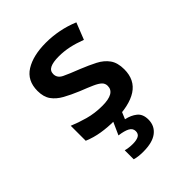

<svg xmlns="http://www.w3.org/2000/svg" viewBox="-220 -676 1041 1041"><g transform="rotate(-45 300.0 -156.0)"><path d="M275 10Q225 10 178.5 2.5Q132 -5 89 -23V-138Q129 -121 179 -107Q229 -93 287 -93Q384 -93 384 -149Q384 -168 371 -180.5Q358 -193 330 -205.5Q302 -218 256 -236Q208 -256 172 -276Q136 -296 115.5 -324.5Q95 -353 95 -399Q95 -478 154.5 -515Q214 -552 312 -552Q361 -552 410 -542.5Q459 -533 507 -513L469 -417Q424 -434 386 -442Q348 -450 309 -450Q265 -450 242.5 -439Q220 -428 220 -403Q220 -373 251 -358Q282 -343 344 -319Q391 -300 429 -280.5Q467 -261 489 -230.5Q511 -200 511 -149Q511 -68 451 -29Q391 10 275 10ZM268 240Q228 240 202 232V163Q228 170 257 170Q286 170 302 161.5Q318 153 318 132Q318 110 296.5 98.5Q275 87 235 82L274 -5H343L322 45Q360 53 385.5 73.5Q411 94 411 136Q411 184 375 212Q339 240 268 240Z"/></g></svg>

Font: Noto Sans Mono SemiBold
Style: Regular
Weight: 600
Designer: Monotype Design Team
Foundry: Monotype Imaging Inc.
Version: Version 2.014; ttfautohint (v1.8.4.7-5d5b)